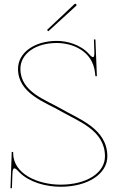

<svg xmlns="http://www.w3.org/2000/svg" viewBox="-20 -977 613 1007"><path d="M278 -751.5C355 -751.5 466 -713.5 478.5 -594.5L480 -580C480 -578 481.5 -576.5 484 -576.5C486.5 -576.5 488 -578 488 -580L480.5 -770H472.5C473 -742.5 475 -708.5 475 -700.5C475 -685 473 -677.5 467.5 -677.5C463.5 -677.5 457 -682 448.5 -692C403.5 -743.5 331.5 -762.5 278 -762.5C163 -762.5 74.5 -702.5 74.5 -615.5C74.5 -485.5 220 -440 299.5 -393.5C390.5 -340.5 530.5 -294.5 530.5 -157C530.5 -70.5 434.5 -8.5 298 -8.5C180 -8.5 49 -64 49 -174.5V-180H41.5L35 10H42.5L45 -62C45.5 -85.5 49 -94 55.5 -94C62.5 -94 72.5 -83.5 84.5 -70.5C135.5 -21 221 2.5 298 2.5C440 2.5 543 -64.5 543 -157C543 -302 393.5 -352.5 304.5 -404.5C221.5 -453 87 -494 87 -615.5C87 -694.5 165.5 -751.5 278 -751.5ZM226.5 -820 233.5 -813 380 -947C383 -950 380.5 -954 379 -955.5C377.5 -957 373.5 -958.5 370.5 -955.5Z"/></svg>

Font: Znikomit
Style: Regular
Weight: 100
Designer: gluk
Foundry: gluk
Version: Version 0.55